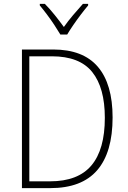

<svg xmlns="http://www.w3.org/2000/svg" viewBox="-20 -969 659 989"><path d="M560 -364Q560 -184 480.5 -92Q401 0 239 0H93V-714H254Q408 -714 484 -625Q560 -536 560 -364ZM520 -362Q520 -517 455 -598Q390 -679 247 -679H131V-35H238Q382 -35 451 -117Q520 -199 520 -362ZM291 -791Q278 -813 259.5 -841Q241 -869 221 -895.5Q201 -922 185 -941V-949H211Q236 -924 262 -891.5Q288 -859 309 -830Q330 -860 355.5 -890Q381 -920 407 -949H434V-941Q417 -921 396.5 -894Q376 -867 357.5 -840Q339 -813 326 -791Z"/></svg>

Font: Noto Sans Gujarati UI SemiCondensed ExtraLight
Style: Regular
Weight: 200
Width: 4
Designer: Jelle Bosma - Monotype Design Team, Universal Thirst
Foundry: Monotype Imaging Inc.
Version: Version 2.106; ttfautohint (v1.8.4.7-5d5b)